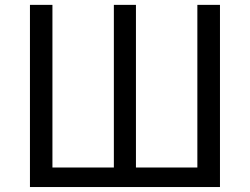

<svg xmlns="http://www.w3.org/2000/svg" viewBox="-20 -753 1006 773"><path d="M100.6 0V-733.4H191.1V-78.6H438.4V-733.4H527.3V-78.6H774.6V-733.4H865.6V0Z"/></svg>

Font: Noto Sans TC Thin
Style: Regular
Weight: 100
Designer: Ryoko NISHIZUKA 西塚涼子 (kana, bopomofo & ideographs); Paul D. Hunt (Latin, Greek & Cyrillic); Sandoll Communications 산돌커뮤니
Foundry: Adobe
Version: Version 2.004-H2;hotconv 1.0.118;makeotfexe 2.5.65603